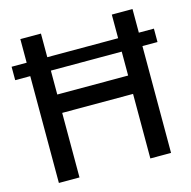

<svg xmlns="http://www.w3.org/2000/svg" viewBox="-108 -847 950 954"><g transform="rotate(-15 367.5 -370.0)"><path d="M79 0V-549.5H1.5V-618.5H79V-740H185V-618.5H549.5V-740H656V-618.5H733.5V-549.5H656V0H549.5V-332H185V0ZM185 -426.5H549.5V-549.5H185Z"/></g></svg>

Font: Encode Sans Md
Style: Regular
Weight: 500
Designer: Multiple Designers
Foundry: Impallari Type
Version: Version 3.002; ttfautohint (v1.8.3) -l 8 -r 50 -G 200 -x 14 